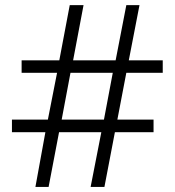

<svg xmlns="http://www.w3.org/2000/svg" viewBox="-20 -734 686 754"><path d="M476.1 -448.2 440.9 -264.2H583V-214.8H431.2L390.1 0H335.9L377.9 -214.8H211.9L170.9 0H119.1L158.2 -214.8H26.9V-264.2H168L204.1 -448.2H64.9V-497.1H212.9L253.9 -713.9H308.1L267.1 -497.1H434.1L476.1 -713.9H527.8L485.8 -497.1H619.1V-448.2ZM222.2 -264.2H388.2L422.9 -448.2H256.8Z"/></svg>

Font: Droid Sans TV
Style: Regular
Weight: 300
Version: Version 1.00